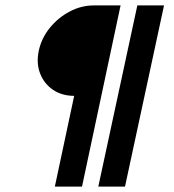

<svg xmlns="http://www.w3.org/2000/svg" viewBox="-20 -687 640 707"><path d="M424 -667 282 0H182L324 -667ZM584 -667 440.3 0H342L485.7 -667ZM254 -334Q208 -334 175 -356.5Q142 -379 127.5 -417Q113 -455 123 -501Q133 -547 163.5 -584.5Q194 -622 236.5 -644.5Q279 -667 325 -667Z"/></svg>

Font: Epunda Sans Light
Style: Italic
Weight: 300
Italic angle: -12.0243°
Designer: Simon Atzbach
Foundry: typofactur
Version: Version 2.204